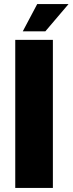

<svg xmlns="http://www.w3.org/2000/svg" viewBox="-20 -924 357 944"><path d="M55 -728H240V0H55ZM92 -770 163 -904H317L203 -770Z"/></svg>

Font: Murecho Thin ExtraBold
Style: Regular
Weight: 800
Version: Version 1.010